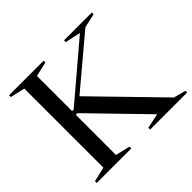

<svg xmlns="http://www.w3.org/2000/svg" viewBox="-168 -911 1107 1107"><g transform="rotate(-45 385.5 -357.5)"><path d="M697.5 -33.5 771 -14.5V0H469.5V-14.5L560 -34L239.5 -363.5H226.5V-35.5L316 -14.5V0H34V-14.5L123.5 -35.5V-680L34 -700.5V-715H316V-700.5L226.5 -680V-393.5H239.5L577 -680L482 -700.5V-715H709V-700.5L622.5 -681L317 -424Z"/></g></svg>

Font: Newsreader Display
Style: Regular
Weight: 400
Designer: Hugues Gentile
Foundry: Production Type
Version: Version 1.001